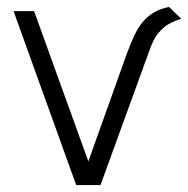

<svg xmlns="http://www.w3.org/2000/svg" viewBox="-20 -532 541 552"><path d="M466 -512Q441 -507 423 -496.5Q405 -486 391 -469.5Q377 -453 366 -429.5Q355 -406 344 -376L234 -68L78 -500H19L199 0H269L410 -388Q415 -403 423.5 -419.5Q432 -436 450 -452Q468 -468 501 -478Z"/></svg>

Font: AdventPro_ExpandedRegular
Style: ExpandedRegular
Weight: 400
Width: 7
Designer: VivaRado, Andreas Kalpakidis
Foundry: VivaRado, Andreas Kalpakidis
Version: Version 3.000